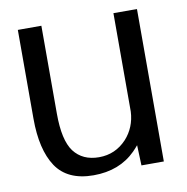

<svg xmlns="http://www.w3.org/2000/svg" viewBox="-71 -661 715 735"><g transform="rotate(-10 287.0 -294.0)"><path d="M421.5 0H508.5V-592.5H417V-210C415 -169 400.5 -134 375 -106C346 -75 310.5 -59 267.5 -59C225 -59 192.5 -74 170 -103.5C148 -133 137 -182 137 -251.5V-593H45.5V-248C45.5 -168 60 -105.5 89.5 -61C119 -17 167.5 5.5 235 5.5C302.5 5.5 357 -15.5 399 -57.5C406 -64.5 412.5 -72 418.5 -79Z"/></g></svg>

Font: Anybody
Style: Regular
Weight: 400
Designer: Tyler Finck
Foundry: Etcetera Type Company
Version: Version 1.110